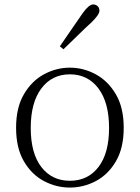

<svg xmlns="http://www.w3.org/2000/svg" viewBox="-20 -823 624 857"><path d="M292 14.2Q231 14.2 176 -14.9Q121.1 -43.9 86.4 -103.3Q51.8 -162.6 51.8 -252.9Q51.8 -342.8 86.7 -402.3Q121.6 -461.9 176.5 -491.5Q231.4 -521 292 -521Q352.1 -521 407 -491.5Q461.9 -461.9 497.1 -402.3Q532.2 -342.8 532.2 -252.9Q532.2 -162.1 497.3 -102.8Q462.4 -43.5 407.5 -14.6Q352.5 14.2 292 14.2ZM292 -16.1Q372.1 -16.1 419.4 -77.4Q466.8 -138.7 466.8 -252Q466.8 -365.2 419.4 -428.2Q372.1 -491.2 292 -491.2Q211.9 -491.2 164.6 -428.2Q117.2 -365.2 117.2 -252Q117.2 -138.7 164.6 -77.4Q211.9 -16.1 292 -16.1ZM247.1 -616.2Q273.4 -654.8 299.3 -692.1Q325.2 -729.5 349.1 -764.2Q377 -803.2 396 -803.2Q406.7 -803.2 415.3 -795.9Q423.8 -788.6 423.8 -774.9Q423.8 -757.8 388.2 -723.1Q359.4 -696.8 327.6 -665.5Q295.9 -634.3 263.2 -603Z"/></svg>

Font: Source Han Serif CN ExtraLight
Style: Regular
Weight: 250
Designer: Ryoko NISHIZUKA  (kana & ideographs); Frank Grießhammer (Latin, Greek & Cyrillic); Wenlong ZHANG  (bopomofo); Sandoll Co
Foundry: Adobe Systems Incorporated
Version: Version 1.001;PS 1.001;hotconv 16.6.54;makeotf.lib2.5.65590